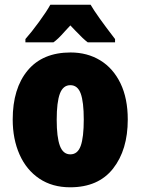

<svg xmlns="http://www.w3.org/2000/svg" viewBox="-20 -786 598 816"><path d="M278 10Q202 10 147 -27Q92 -64 63 -129.5Q34 -195 34 -278Q34 -410 97.5 -486.5Q161 -563 280 -563Q351 -563 406 -529.5Q461 -496 492 -432Q523 -368 523 -278Q523 -149 460.5 -69.5Q398 10 278 10ZM279 -130Q310 -130 323 -166Q336 -202 336 -278Q336 -353 323 -388.5Q310 -424 279 -424Q248 -424 234.5 -388Q221 -352 221 -277Q221 -203 234.5 -166.5Q248 -130 279 -130ZM469 -620V-606H353Q335 -619 299 -657L279 -678L254 -651Q226 -619 207 -606H88V-620Q113 -648 145.5 -692.5Q178 -737 194 -766H365Q391 -721 469 -620Z"/></svg>

Font: Noto Sans Display Black Narrow
Style: Regular
Weight: 900
Width: 4
Designer: Monotype Design team
Foundry: Monotype Imaging Inc.
Version: Version 1.000